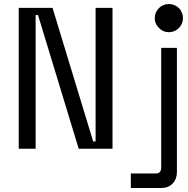

<svg xmlns="http://www.w3.org/2000/svg" viewBox="-20 -739 934 954"><path d="M241 -700 443 -36H455V-700H539V0H371L169 -664H157V0H73V-700ZM770 -699Q790 -719 819 -719Q847 -719 869 -699Q889 -677 889 -649Q889 -620 869 -600Q848 -579 819 -579Q790 -579 770 -600Q749 -620 749 -649Q749 -678 770 -699ZM781 -429V-501H859V117Q859 150 838 173Q816 195 782 195H630V123H754Q781 123 781 93Z"/></svg>

Font: Rilu
Style: Regular
Weight: 500
Designer: Alí Sinisterra
Foundry: Alí Sinisterra
Version: 0.1